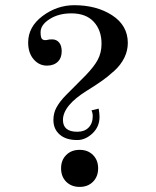

<svg xmlns="http://www.w3.org/2000/svg" viewBox="-20 -714 606 746"><path d="M268.6 -693.8Q355 -693.8 415.5 -654.8Q476.6 -615.2 476.6 -546.9Q476.6 -517.6 463.4 -490.2Q449.2 -461.4 424.3 -439Q396 -413.6 377.4 -400.9Q343.8 -377.4 319.3 -362.8Q224.6 -304.2 224.6 -248Q224.6 -202.1 280.3 -202.1Q308.1 -202.1 323.7 -217.8Q340.3 -234.4 340.3 -262.2Q340.3 -275.4 335.4 -285.2L363.3 -292Q366.7 -272.5 366.7 -259.8Q366.7 -221.7 339.4 -195.8Q312 -169.9 280.3 -169.9Q237.3 -169.9 213.4 -189.9Q187.5 -211.4 187.5 -248Q187.5 -274.9 199.7 -296.9Q212.9 -320.8 236.3 -344.2L314.5 -422.9Q345.7 -455.6 359.4 -481Q374.5 -508.8 374.5 -543.9Q374.5 -596.2 344.7 -628.9Q314.5 -662.1 257.3 -662.1Q208 -662.1 173.3 -640.1Q137.7 -617.7 137.7 -588.9Q137.7 -567.9 143.6 -562Q149.4 -558.1 153.3 -558.1Q162.6 -558.1 164.6 -559.1Q169.4 -561 182.6 -561Q200.2 -561 210.4 -547.9Q219.7 -536.1 219.7 -515.1Q219.7 -489.3 205.6 -475.1Q189.5 -459 162.6 -459Q132.3 -459 111.3 -482.9Q89.4 -507.8 89.4 -548.8Q89.4 -609.9 145.5 -651.9Q201.7 -693.8 268.6 -693.8ZM289.6 12.2Q257.3 12.2 237.3 -7.8Q217.3 -27.8 217.3 -60.1Q217.3 -91.8 237.3 -111.8Q257.3 -131.8 289.6 -131.8Q321.3 -131.8 341.3 -111.8Q361.3 -91.8 361.3 -60.1Q361.3 -27.8 341.3 -7.8Q321.3 12.2 289.6 12.2Z"/></svg>

Font: New Heterodox Mono
Style: Book
Weight: 400
Designer: Hao Chi Kiang <hello@hckiang.com>, Alexey Kryukov <alexios@thessalonica.org.ru>
Version: Version 0.0.3